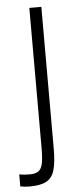

<svg xmlns="http://www.w3.org/2000/svg" viewBox="-66 -578 376 860"><g transform="rotate(-5 122.0 -147.5)"><path d="M-10 247V193Q10 197 36 197Q62 197 75.5 188Q89 179 94.5 155.5Q100 132 100 84V-546H154V90Q154 155 143.5 189Q133 223 107 237Q81 251 31 251Q10 251 -10 247Z"/></g></svg>

Font: Biryani ExtraLight
Style: Regular
Weight: 275
Designer: Dan Reynolds and Mathieu Reguer
Foundry: Dan Reynolds and Mathieu Reguer
Version: Version 1.004; ttfautohint (v1.1) -l 5 -r 5 -G 72 -x 0 -D la